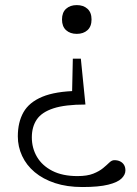

<svg xmlns="http://www.w3.org/2000/svg" viewBox="-20 -517 538 754"><path d="M303.5 217.5Q243 217.5 196 202Q149 186.5 116.2 159Q83.5 131.5 66.8 95.2Q50 59 50 18.5Q50 -37 72.2 -76.2Q94.5 -115.5 146.2 -137Q198 -158.5 285.5 -160L262.5 -126L266 -286.5H297.5L315.5 -106.5Q235.5 -106.5 189.8 -91.5Q144 -76.5 124.5 -47.8Q105 -19 105 22.5Q105 64.5 125.2 99Q145.5 133.5 185.5 154Q225.5 174.5 284.5 174.5Q322.5 174.5 346.2 165Q370 155.5 384.8 143.2Q399.5 131 409.2 121.5Q419 112 429 112Q442.5 112 452.2 117Q462 122 467.2 130.8Q472.5 139.5 472.5 152.5Q472.5 169 457.2 184Q442 199 405 208.2Q368 217.5 303.5 217.5ZM281.5 -384Q255.5 -384 239.5 -398.5Q223.5 -413 223.5 -440.5Q223.5 -468 239.5 -482.5Q255.5 -497 281.5 -497Q307.5 -497 323.5 -482.5Q339.5 -468 339.5 -440.5Q339.5 -413 323.5 -398.5Q307.5 -384 281.5 -384Z"/></svg>

Font: Newsreader 9pt Light
Style: Regular
Weight: 300
Designer: Hugues Gentile
Foundry: Production Type
Version: Version 1.003